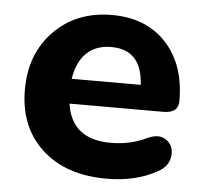

<svg xmlns="http://www.w3.org/2000/svg" viewBox="-43 -546 635 601"><g transform="rotate(5 274.5 -245.0)"><path d="M313 11Q184 11 109 -58.5Q34 -128 34 -245Q34 -358 104.5 -429.5Q175 -501 286 -501Q393 -501 456 -433.5Q519 -366 519 -251Q519 -213 472 -213H177Q193 -102 316 -102Q378 -102 429 -127Q466 -144 489.5 -126Q513 -108 508.5 -76Q504 -44 472 -27Q405 11 313 11ZM292 -401Q244 -401 214.5 -372.5Q185 -344 177 -291H394Q388 -401 292 -401Z"/></g></svg>

Font: Nunito ExtraBold
Style: Regular
Weight: 800
Designer: Vernon Adams
Foundry: Vernon Adams
Version: Version 3.602